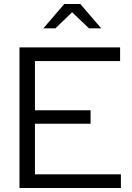

<svg xmlns="http://www.w3.org/2000/svg" viewBox="-20 -936 656 956"><path d="M423 -795H484L380 -916H300L196 -795H256L339 -875ZM77 0H582V-68H154V-320H431V-387H154V-632H578V-700H77Z"/></svg>

Font: Red Hat Display
Style: Regular
Weight: 400
Designer: Pentagram, MCKL
Foundry: Pentagram, MCKL
Version: Version 1.023